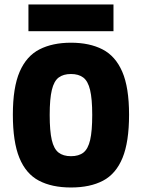

<svg xmlns="http://www.w3.org/2000/svg" viewBox="-20 -830 636 860"><path d="M297.9 9.8Q212.4 9.8 154.3 -20.8Q96.2 -51.3 66.9 -122.8Q37.6 -194.3 37.6 -316.4Q37.6 -438.5 68.1 -508.8Q98.6 -579.1 157 -608.9Q215.3 -638.7 297.9 -638.7Q380.9 -638.7 439 -608.9Q497.1 -579.1 527.6 -508.8Q558.1 -438.5 558.1 -316.4Q558.1 -194.3 528.8 -122.8Q499.5 -51.3 441.7 -20.8Q383.8 9.8 297.9 9.8ZM297.9 -130.4Q333 -130.4 353.8 -146.7Q374.5 -163.1 383.8 -203.1Q393.1 -243.2 393.1 -314.9Q393.1 -387.2 383.5 -427Q374 -466.8 353 -482.7Q332 -498.5 297.9 -498.5Q263.7 -498.5 242.7 -482.7Q221.7 -466.8 212.2 -427Q202.6 -387.2 202.6 -314.9Q202.6 -243.2 211.9 -203.1Q221.2 -163.1 242.2 -146.7Q263.2 -130.4 297.9 -130.4ZM107.4 -690.4V-810.1H488.3V-690.4Z"/></svg>

Font: Anaheim ExtraBold
Style: Regular
Weight: 800
Version: Version 2.001